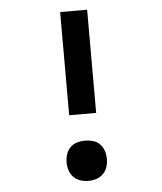

<svg xmlns="http://www.w3.org/2000/svg" viewBox="-53 -781 706 836"><g transform="rotate(-5 300.0 -363.5)"><path d="M241 -284V-735H359V-284ZM300 8Q282 8 265 2.5Q248 -3 235.5 -15.5Q223 -28 217.5 -45Q212 -62 212 -80Q212 -98 217.5 -115.5Q223 -133 235.5 -145.5Q248 -158 265 -163Q282 -168 300 -168Q318 -168 335 -163Q352 -158 364.5 -145.5Q377 -133 382.5 -115.5Q388 -98 388 -80Q388 -62 382.5 -45Q377 -28 364.5 -15.5Q352 -3 335 2.5Q318 8 300 8Z"/></g></svg>

Font: Iosevka Plex Etoile
Style: Bold
Weight: 700
Designer: Belleve Invis
Foundry: Belleve Invis
Version: Version 25.1.1; ttfautohint (v1.8.4)